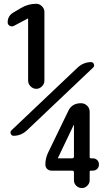

<svg xmlns="http://www.w3.org/2000/svg" viewBox="-20 -750 540 990"><path d="M361.3 57.6V-106.4L360.4 -107.4V-106.4L278.3 65.4V66.4H351.6Q361.3 65.4 361.3 57.6ZM458 66.4Q471.7 66.4 481 75.2Q490.2 84 490.2 98.1Q490.2 112.3 481 121.1Q471.7 129.9 458 129.9H448.2Q442.4 129.9 442.4 135.7V179.7Q442.4 195.3 430.2 207.5Q418 219.7 402.3 219.7Q385.7 219.7 373.5 208Q361.3 196.3 361.3 179.7V138.7Q361.3 129.9 351.6 129.9H246.1Q232.4 129.9 223.1 121.1Q213.9 112.3 213.9 97.7Q213.9 67.4 227.5 38.1L332 -177.7Q350.6 -217.8 397.5 -217.8Q416 -217.8 429.2 -205.1Q442.4 -192.4 442.4 -172.9V59.6Q442.4 65.4 448.2 66.4ZM450.2 -429.7Q460 -429.7 463.9 -419.4Q467.8 -409.2 460.9 -402.3L119.1 -78.1Q88.9 -49.8 49.8 -49.8Q40 -49.8 35.6 -60.1Q31.2 -70.3 39.1 -78.1L380.9 -402.3Q411.1 -429.7 450.2 -429.7ZM50.8 -616.2Q40 -611.3 29.8 -617.2Q19.5 -623 19.5 -634.8Q19.5 -668.9 50.8 -686.5L88.9 -709Q125 -730.5 167 -730.5Q183.6 -730.5 196.3 -717.8Q209 -705.1 209 -688.5V-334Q209 -317.4 196.3 -304.7Q183.6 -292 167 -292Q150.4 -292 137.7 -304.7Q125 -317.4 125 -334V-653.3L124 -654.3H123Z"/></svg>

Font: Rounded Mgen+ 1mn bold
Style: Bold
Weight: 700
Designer: [Source Han Sans]
Ryoko NISHIZUKA  (kana & ideographs); Paul D. Hunt (Latin, Greek & Cyrillic); Wenlong ZHANG  (bopomofo
Version: Version 1.059.20150602